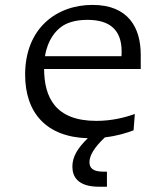

<svg xmlns="http://www.w3.org/2000/svg" viewBox="-20 -538 660 764"><path d="M225 -432C245 -447 279.5 -459 327.5 -459C421 -459 464 -415.5 464 -333C464 -326.5 464 -320 463.5 -314.5H159C170 -382 202.5 -416 225 -432ZM80 -241C80 -88 165.5 7.5 329.5 12C288.5 51.5 268 86 268 125C268 165 289.5 205 374 205H405.5V145H391C350.5 145 336 131 336 107.5C336 82.5 352.5 51 397.5 8.5C446.5 3 485.5 -9.5 511.5 -19.5L516.5 -84.5C477.5 -70.5 425 -57 363.5 -57C199 -57 156 -152 155.5 -263.5H540V-320.5C540 -426 492 -518.5 348 -518.5C205 -518.5 80 -425.5 80 -241Z"/></svg>

Font: Monaspace Argon Light
Style: Regular
Weight: 300
Designer: Riley Cran & the Lettermatic Team
Foundry: Lettermatic
Version: Version 1.000 (Monaspace Argon)